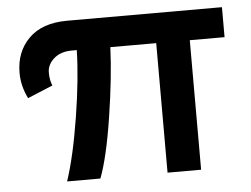

<svg xmlns="http://www.w3.org/2000/svg" viewBox="-43 -585 833 638"><g transform="rotate(-5 373.0 -266.0)"><path d="M30 -373Q30 -443 74.5 -487.5Q119 -532 203 -532H719V-432H603V0H491V-432H338Q334 -333 313.5 -200.5Q293 -68 267 0H156Q183 -81 203.5 -209.5Q224 -338 226 -432H210Q172 -432 149.5 -412Q127 -392 127 -366Q127 -340 135 -322L51 -287Q30 -329 30 -373Z"/></g></svg>

Font: Montserrat Alternates
Style: Regular
Weight: 400
Designer: Julieta Ulanovsky
Foundry: Julieta Ulanovsky
Version: Version 2.001